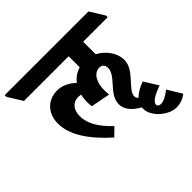

<svg xmlns="http://www.w3.org/2000/svg" viewBox="-254 -811 1151 1151"><g transform="rotate(-45 321.5 -235.5)"><path d="M223 18 272 -30C201 -97 167 -157 167 -219C167 -273 196 -307 242 -307C250 -307 257 -306 264 -304C260 -287 258 -268 258 -248C258 -236 259 -219 260 -210L384 -186C382 -198 381 -213 381 -227C381 -297 413 -342 455 -342C480 -342 492 -326 492 -304C492 -234 383 -189 383 -104C383 -64 408 -31 447 -6C453 -1 460 3 468 7C467 11 467 15 467 20C467 51 486 84 514 110C543 136 579 155 615 155C648 155 676 144 701 125L646 34C613 60 587 74 563 74C549 74 539 67 539 56C539 33 573 12 636 -11L581 -99C542 -85 514 -68 495 -48C487 -53 482 -61 482 -72C482 -126 595 -181 595 -268C595 -306 578 -343 551 -372C536 -389 518 -403 497 -414V-520H705V-534L648 -626H-62V-612L-5 -520H374V-426C342 -417 315 -398 296 -372C260 -406 222 -424 179 -424C100 -424 43 -366 43 -280C43 -183 109 -84 223 18Z"/></g></svg>

Font: Noto Serif Devanagari Condensed ExtraBold
Style: Regular
Weight: 800
Width: 3
Designer: Universal Thirst, Indian Type Foundry and the Monotype Design Team
Foundry: Monotype Imaging Inc.
Version: Version 2.004